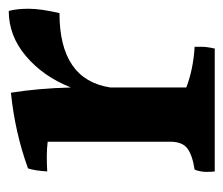

<svg xmlns="http://www.w3.org/2000/svg" viewBox="-56 -502 511 439"><g transform="rotate(-90 199.5 -282.5)"><path d="M95 -149V-429Q79 -431 61.5 -431Q44 -431 27 -430Q29 -460 34 -474Q117 -504 207 -513Q217 -451 219 -376Q244 -439 290.5 -478.5Q337 -518 394 -518Q399 -500 399 -472.5Q399 -445 389 -402Q237 -402 219 -286V-112Q261 -96 312 -93Q312 -88 312 -76.5Q312 -65 308 -47H27Q26 -54 26 -66.5Q26 -79 31 -93Q64 -98 79.5 -109.5Q95 -121 95 -149Z"/></g></svg>

Font: Halant Semibold
Style: Regular
Weight: 600
Version: Version 1.100;PS 1.0;hotconv 1.0.78;makeotf.lib2.5.61930; tt